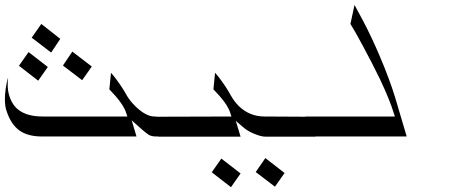

<svg xmlns="http://www.w3.org/2000/svg" viewBox="-34 -569 1920 780"><path d="M135.7 -14.6Q80.1 -14.6 45.9 -38.1Q8.8 -64.5 -8.8 -123Q-18.6 -155.3 -10.7 -210Q-6.8 -236.3 -1 -254.9Q-5.9 -210.9 2.9 -182.6Q14.6 -142.6 42 -122.1Q77.1 -95.7 139.6 -95.7H483.4L478.5 -110.4Q469.7 -139.6 435.5 -178.7Q426.8 -188.5 410.2 -206.1L417 -273.4Q424.8 -263.7 431.6 -255.9Q461.9 -215.8 477.1 -188Q492.2 -160.2 515.6 -137.7Q558.6 -95.7 593.8 -95.7H600.6L624 -14.6H598.6Q579.1 -14.6 566.4 -23.9Q553.7 -33.2 537.1 -47.9L501 -80.1L520.5 -14.6ZM160.2 -296.9 121.1 -241.2 43 -301.8 82 -357.4ZM338.9 -298.8 299.8 -243.2 221.7 -302.7 259.8 -359.4ZM210.9 -411.1 173.8 -355.5 94.7 -416 133.8 -471.7Z M943.4 135.7 904.3 191.4 826.2 130.9 865.2 75.2ZM1122.1 133.8 1083 189.5 1004.9 129.9 1043.9 73.2ZM609.4 -13.7 585 -94.7 906.2 -95.7 901.4 -110.4Q892.6 -139.6 858.4 -178.7Q849.6 -188.5 833 -206.1L839.8 -273.4Q847.7 -263.7 854.5 -255.9Q884.8 -215.8 900.4 -187Q916 -158.2 936.5 -137.7Q980.5 -95.7 1040 -95.7L1222.7 -94.7L1247.1 -13.7H1045.9Q1026.4 -13.7 999 -25.4Q974.6 -35.2 958 -48.8L923.8 -78.1L943.4 -13.7Z M1618.2 -14.6H1230.5L1207 -95.7H1570.3L1565.4 -110.4Q1549.8 -162.1 1509.8 -247.1Q1477.5 -313.5 1439.5 -383.8Q1408.2 -442.4 1389.6 -471.7L1406.2 -548.8Q1422.9 -518.6 1439.5 -487.3Q1475.6 -418.9 1508.8 -340.8Q1547.9 -249 1571.3 -172.9Z"/></svg>

Font: Thabit-Oblique
Style: Oblique
Weight: 500
Designer: Regenerated by Nadim Shaikli
Foundry: MAK Alagha
Version: 0.01